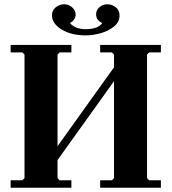

<svg xmlns="http://www.w3.org/2000/svg" viewBox="-20 -881 805 901"><path d="M450 0V-35H505L515 -45V-625L505 -635H450V-670H735V-635H680L670 -625V-45L680 -35H735V0ZM30 0V-35H85L95 -45V-625L85 -635H30V-670H315V-635H260L250 -625V-45L260 -35H315V0ZM230 -102V-167L530 -586V-521ZM224 -810Q224 -833 242 -847Q260 -861 281 -861Q302 -861 318.5 -846.5Q335 -832 335 -812Q335 -799 327 -788.5Q319 -778 308 -773Q321 -758 339.5 -751Q358 -744 383 -744Q408 -744 429 -751Q450 -758 460 -773Q447 -778 439 -788.5Q431 -799 431 -814Q431 -834 447 -847.5Q463 -861 484 -861Q504 -861 522.5 -847.5Q541 -834 541 -808Q541 -778 515.5 -757Q490 -736 453.5 -725.5Q417 -715 382 -715Q315 -715 269.5 -742.5Q224 -770 224 -810Z"/></svg>

Font: Brygada 1918
Style: Bold
Weight: 700
Designer: Mateusz Machalski | Borys Kosmynka | Przemek Hoffer
Foundry: NIEPODLEGLA 2018
Version: Version 3.006